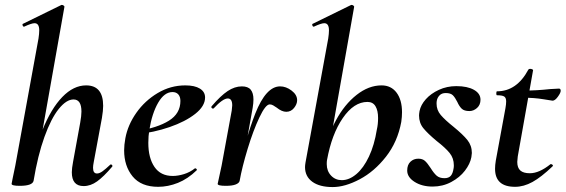

<svg xmlns="http://www.w3.org/2000/svg" viewBox="-20 -745 2292 778"><path d="M27 0 31 -21Q41 -68 42 -74L136 -589Q139 -609 139 -622Q139 -651 120 -651Q108 -651 78 -637H77Q73 -637 71.5 -642.5Q70 -648 74 -649L229 -725H231Q235 -725 238.5 -722Q242 -719 241 -717L116 -12Q111 8 60 8Q27 8 27 0ZM271 -47Q271 -62 276 -89L305 -248Q310 -276 310 -293Q310 -342 278 -342Q249 -342 218 -303.5Q187 -265 160 -190Q133 -115 116 -12L98 -13Q117 -131 152 -218Q187 -305 232.5 -352Q278 -399 329 -399Q398 -399 398 -316Q398 -297 393 -267L360 -89Q357 -74 357 -65Q357 -42 373 -42Q383 -42 395.5 -51Q408 -60 426 -77Q428 -79 429 -79Q432 -79 434.5 -75.5Q437 -72 434 -69Q400 -29 373.5 -10Q347 9 319 9Q271 9 271 -47Z M483 -136Q483 -158 488 -185Q498 -239 532.5 -288Q567 -337 619 -368Q671 -399 731 -399Q769 -399 790 -386Q811 -373 811 -350Q811 -315 771 -283.5Q731 -252 667 -230Q603 -208 534 -201L536 -214Q618 -227 664.5 -256Q711 -285 711 -336Q711 -353 702.5 -362.5Q694 -372 679 -372Q646 -372 621 -329Q596 -286 585 -218Q581 -194 581 -166Q581 -105 606 -68.5Q631 -32 680 -32Q701 -32 725.5 -39.5Q750 -47 770 -63H771Q774 -63 776.5 -60Q779 -57 777 -55Q741 -20 701 -4Q661 12 621 12Q552 12 517.5 -30Q483 -72 483 -136Z M1115 -395Q1139 -395 1161.5 -378Q1184 -361 1184 -339Q1184 -323 1171.5 -307.5Q1159 -292 1140 -292Q1122 -292 1101 -309Q1094 -314 1087 -318Q1080 -322 1073 -322Q1056 -322 1031 -269Q1006 -216 983.5 -142Q961 -68 951 -12L941 -13Q971 -175 1014.5 -285Q1058 -395 1115 -395ZM862 0Q863 -7 868.5 -30Q874 -53 878 -74L919 -297Q921 -313 921 -318Q921 -346 903 -346Q883 -346 846 -306Q845 -305 843 -305Q839 -305 837 -308.5Q835 -312 838 -315Q874 -357 902.5 -376Q931 -395 960 -395Q985 -395 996 -381.5Q1007 -368 1007 -342Q1007 -327 1004 -309L951 -12Q949 -3 935 2.5Q921 8 895 8Q862 8 862 0Z M1216 -68Q1216 -75 1218 -87L1310 -589Q1313 -609 1313 -622Q1313 -651 1294 -651Q1282 -651 1252 -637H1251Q1247 -637 1245.5 -642.5Q1244 -648 1248 -649L1403 -725H1405Q1409 -725 1412.5 -722Q1416 -719 1415 -717L1305 -96Q1304 -91 1304 -80Q1304 -52 1321.5 -33.5Q1339 -15 1365 -15Q1395 -15 1424 -39.5Q1453 -64 1475 -110.5Q1497 -157 1507 -220Q1512 -241 1512 -267Q1512 -297 1501.5 -314.5Q1491 -332 1469 -332Q1414 -332 1369 -266.5Q1324 -201 1305 -96L1294 -116Q1306 -192 1341 -257Q1376 -322 1425 -360.5Q1474 -399 1526 -399Q1565 -399 1587 -369.5Q1609 -340 1609 -290Q1609 -272 1606 -251Q1591 -170 1544 -110Q1497 -50 1437.5 -18.5Q1378 13 1328 13Q1275 13 1245.5 -8.5Q1216 -30 1216 -68Z M1630 -54Q1630 -77 1643 -89.5Q1656 -102 1675 -102Q1692 -102 1702 -93Q1712 -84 1725 -64Q1738 -43 1749.5 -33Q1761 -23 1781 -23Q1798 -23 1806.5 -32.5Q1815 -42 1818 -63Q1819 -67 1819 -75Q1819 -104 1802 -125Q1785 -146 1749 -174Q1713 -204 1695.5 -225.5Q1678 -247 1678 -277Q1678 -283 1680 -295Q1685 -320 1705.5 -343Q1726 -366 1758.5 -381Q1791 -396 1829 -396Q1874 -396 1900.5 -381Q1927 -366 1927 -341Q1927 -320 1913 -307.5Q1899 -295 1882 -295Q1861 -295 1851 -304.5Q1841 -314 1833 -332Q1824 -350 1815 -359Q1806 -368 1786 -368Q1770 -368 1761 -358.5Q1752 -349 1750 -337Q1749 -333 1749 -325Q1749 -299 1766 -279Q1783 -259 1818 -231Q1856 -200 1874 -177.5Q1892 -155 1892 -125Q1892 -120 1890 -108Q1885 -81 1864 -53.5Q1843 -26 1808.5 -7.5Q1774 11 1733 11Q1690 11 1660 -8Q1630 -27 1630 -54Z M1986 -61Q1986 -76 1989 -94L2028 -306Q2031 -323 2031 -334Q2031 -349 2023 -354Q2015 -359 1994 -359Q1991 -359 1991 -366Q1991 -375 1994 -375Q2074 -375 2121 -463Q2123 -466 2128 -466Q2133 -466 2137 -464Q2141 -462 2140 -460L2078 -111Q2076 -95 2076 -89Q2076 -65 2088.5 -54Q2101 -43 2127 -43Q2165 -43 2211 -80H2212Q2216 -80 2219 -77Q2222 -74 2219 -71Q2173 -27 2137.5 -7.5Q2102 12 2067 12Q1986 12 1986 -61ZM2100 -349 2102 -378Q2155 -378 2209 -384L2245 -386Q2252 -386 2252 -377Q2252 -369 2240.5 -353Q2229 -337 2219 -337Q2217 -337 2181 -343Q2145 -349 2100 -349Z"/></svg>

Font: Cormorant Garamond
Style: Bold Italic
Weight: 700
Italic angle: -10°
Designer: Christian Thalmann (Catharsis Fonts)
Foundry: Catharsis Fonts
Version: Version 4.000